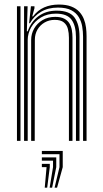

<svg xmlns="http://www.w3.org/2000/svg" viewBox="-20 -628 459 856"><path d="M350.3 0V-464.8Q350.3 -486.9 346.5 -509.7Q342.7 -532.4 331.3 -551.6Q319.9 -570.8 297.6 -582.5Q275.2 -594.2 238.2 -594.2Q194.7 -594.2 163.1 -575.5Q131.6 -556.8 113.5 -524.6H109.8L117.8 -600H133.6L133.7 -591.8L123.7 -554.8H127.2Q148.3 -582.5 177.2 -595.1Q206.1 -607.7 242.4 -607.7Q275 -607.7 297.1 -599.2Q319.2 -590.7 332.9 -576.1Q346.6 -561.5 353.8 -543.2Q361 -525 363.5 -505.3Q365.9 -485.6 365.9 -466.9V0ZM55.6 0V-600H71.4V0ZM118.9 0V-450Q118.9 -477.4 132.3 -500.8Q145.7 -524.2 169.8 -538.5Q194 -552.8 226 -552.8Q251 -552.8 266.3 -544.8Q281.6 -536.8 289.6 -523.5Q297.5 -510.2 300.3 -493.8Q303.1 -477.4 303.1 -460.5V0H287.3V-459.8Q287.3 -480.7 282.7 -498.8Q278.2 -516.9 264.6 -528.1Q251 -539.4 224.1 -539.4Q199 -539.4 178.9 -527.8Q158.8 -516.2 147.1 -496.2Q135.5 -476.3 135.4 -451.1L134.8 0ZM87.3 0V-600H103.1L99.7 -488.2H103.5Q118.3 -531.4 152 -556.1Q185.7 -580.8 233.9 -580.5Q290.6 -580.2 312.6 -549.5Q334.5 -518.8 334.5 -464V0H318.7V-462.6Q318.7 -513.2 298.9 -540.2Q279.2 -567.2 229.5 -567.2Q190.8 -567.2 162.6 -550.1Q134.3 -533 118.9 -506.1Q103.5 -479.1 103.5 -449.2V0ZM223.4 208.6 245.2 117.1V59.4H166.6V45H259.7V117.1L234.4 208.6ZM179.5 208.6 187.6 117.1H166.6V102.7H202V117.1L190.4 208.6ZM201.4 208.6 216.4 117.1V88.2H166.6V73.8H230.8V117.1L212.4 208.6Z"/></svg>

Font: Big Shoulders Inline Text Thin
Style: Regular
Weight: 100
Designer: Patric King
Foundry: XO Type Co
Version: Version 2.002